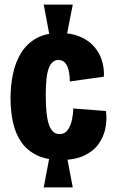

<svg xmlns="http://www.w3.org/2000/svg" viewBox="-20 -736 493 839"><path d="M197 -578 171 -716H298L271 -578ZM171 83 197 -54H272L298 83ZM246 -37Q184 -37 141.5 -57.5Q99 -78 73.5 -114.5Q48 -151 37 -200.5Q26 -250 26 -307Q26 -363 37 -414.5Q48 -466 73 -506Q98 -546 139.5 -569Q181 -592 241 -592Q289 -592 326.5 -577Q364 -562 388.5 -535.5Q413 -509 424.5 -474Q436 -439 434 -401L285 -380Q285 -407 280 -428.5Q275 -450 264 -462Q253 -474 235 -474Q221 -474 210.5 -465Q200 -456 193 -437.5Q186 -419 183 -389.5Q180 -360 180 -319Q180 -265 185.5 -227Q191 -189 204.5 -169.5Q218 -150 240 -150Q263 -150 276 -168Q289 -186 294.5 -212.5Q300 -239 300 -262L443 -251Q448 -213 440.5 -175.5Q433 -138 410.5 -106.5Q388 -75 347.5 -56Q307 -37 246 -37Z"/></svg>

Font: Bricolage Grotesque Condensed ExtraBold
Style: Regular
Weight: 800
Width: 3
Designer: Mathieu Triay
Foundry: Atelier Triay
Version: Version 1.000;gftools[0.9.30]